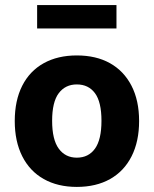

<svg xmlns="http://www.w3.org/2000/svg" viewBox="-20 -724 604 755"><path d="M282 11Q207 11 152 -20Q97 -51 67.5 -109.5Q38 -168 38 -248Q38 -329 67.5 -387Q97 -445 152 -475.5Q207 -506 282 -506Q358 -506 412.5 -475.5Q467 -445 497 -387Q527 -329 527 -248Q527 -168 497.5 -109.5Q468 -51 413 -20Q358 11 282 11ZM282 -104Q328 -104 353.5 -139.5Q379 -175 379 -249Q379 -323 353.5 -357.5Q328 -392 282 -392Q237 -392 211 -357.5Q185 -323 185 -249Q185 -175 211 -139.5Q237 -104 282 -104ZM126 -612V-704H438V-612Z"/></svg>

Font: Nunito Sans 10pt SemiCondensed ExtraBold
Style: Regular
Weight: 800
Width: 4
Designer: Vernon Adams
Foundry: Vernon Adams
Version: Version 3.101;gftools[0.9.27]